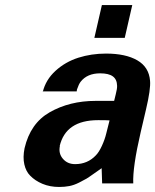

<svg xmlns="http://www.w3.org/2000/svg" viewBox="-20 -723 614 759"><path d="M473.1 -573.2H353L382.8 -703.1H502.9ZM148.9 -361.8V-358.9Q160.6 -407.7 199.5 -443.1Q238.3 -478.5 289.8 -494.9Q341.3 -511.2 398.9 -511.2Q476.6 -511.2 522.7 -484.6Q568.8 -458 573.2 -403.8Q576.2 -370.6 557.1 -290L536.1 -200.2Q503.9 -61.5 506.8 2H383.8L381.8 -58.1Q376.5 -54.7 354 -38.6Q331.5 -22.5 322 -16.8Q312.5 -11.2 292.7 -1.2Q272.9 8.8 254.2 12.5Q235.4 16.1 213.9 16.1Q177.7 16.1 147.9 3.7Q118.2 -8.8 99.1 -28.8Q82.5 -45.4 76.2 -73.2Q69.8 -101.1 77.1 -137.2Q100.1 -235.4 175.8 -278.8Q254.9 -324.2 357.9 -324.2H431.2Q432.1 -329.1 437.7 -350.8Q443.4 -372.6 442.9 -383.8Q442.4 -409.2 426 -421.1Q409.7 -433.1 376 -433.1Q324.7 -433.1 298.8 -399.9Q291.5 -390.6 284.2 -369.1L283.2 -361.8ZM215.8 -145 216.8 -146Q210.4 -116.7 228.5 -95.5Q246.6 -74.2 276.9 -74.2Q326.2 -74.2 358.9 -108.9Q371.1 -121.1 382.8 -146.5Q394.5 -171.9 399.9 -194.8Q406.2 -218.8 413.1 -247.1Q401.9 -248 368.2 -248Q239.7 -248 215.8 -145Z"/></svg>

Font: Perun
Style: Bold Italic
Weight: 700
Italic angle: -12°
Foundry: Copyright (c) Stefan Peev, Context Ltd, 2016
Version: Version 001.000